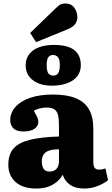

<svg xmlns="http://www.w3.org/2000/svg" viewBox="-20 -1073 643 1107"><path d="M189 14Q112 14 70 -23.5Q28 -61 28 -123Q28 -185 60 -219Q92 -253 157 -268Q222 -283 320 -286V-352Q320 -387 314.5 -409.5Q309 -432 293.5 -442.5Q278 -453 249 -453Q229 -453 209 -448Q189 -443 175 -434Q184 -419 190 -407Q196 -395 198.5 -386.5Q201 -378 201 -370Q201 -347 179.5 -331Q158 -315 114 -315Q76 -315 57.5 -333Q39 -351 39 -380Q39 -423 69 -456.5Q99 -490 154 -509Q209 -528 284 -528Q365 -528 416.5 -507Q468 -486 493 -442.5Q518 -399 518 -332V-140Q518 -117 525.5 -106Q533 -95 552 -95Q562 -95 571 -97Q580 -99 588 -102L603 -34Q581 -16 544.5 -1Q508 14 465 14Q413 14 382 -9Q351 -32 342 -66Q332 -47 312 -28.5Q292 -10 262 2Q232 14 189 14ZM265 -84Q283 -84 295 -91Q307 -98 313.5 -111.5Q320 -125 320 -144V-212Q286 -212 264 -205Q242 -198 231.5 -182.5Q221 -167 221 -142Q221 -117 231 -100.5Q241 -84 265 -84ZM279 -579Q210 -579 169 -611Q128 -643 128 -696Q128 -735 149 -761.5Q170 -788 206.5 -801Q243 -814 291 -814Q370 -814 408 -784.5Q446 -755 446 -697Q446 -660 425.5 -633.5Q405 -607 367 -593Q329 -579 279 -579ZM287 -637Q300 -637 308 -643Q316 -649 320.5 -662.5Q325 -676 325 -697Q325 -721 320 -733Q315 -745 306 -750.5Q297 -756 286 -756Q274 -756 265.5 -750Q257 -744 253 -731Q249 -718 249 -697Q249 -674 253.5 -661Q258 -648 266.5 -642.5Q275 -637 287 -637ZM188 -830 154 -883 304 -1028Q320 -1044 332 -1048.5Q344 -1053 356 -1053Q390 -1053 408 -1029Q426 -1005 426 -974Q426 -952 413 -934Q400 -916 367 -903Z"/></svg>

Font: Literata ExtraBold
Style: Regular
Weight: 800
Designer: Latin by Veronika Burian and Jose Scaglione. Greek by Irene Vlachou. Cyrillic by Vera Evstafieva.
Foundry: TypeTogether
Version: Version 3.103;gftools[0.9.29]